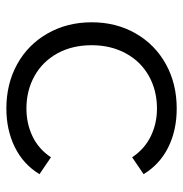

<svg xmlns="http://www.w3.org/2000/svg" viewBox="-6 -564 575 603"><g transform="rotate(90 281.5 -262.5)"><path d="M50 -263Q50 -340 85 -401Q120 -462 181.5 -496Q243 -530 321 -530Q389 -530 442.5 -503.5Q496 -477 527 -426L474 -390Q448 -429 408 -448.5Q368 -468 321 -468Q264 -468 218.5 -442.5Q173 -417 147.5 -370Q122 -323 122 -263Q122 -202 147.5 -155.5Q173 -109 218.5 -83.5Q264 -58 321 -58Q368 -58 408 -77Q448 -96 474 -135L527 -99Q496 -48 442 -21.5Q388 5 321 5Q243 5 181.5 -29Q120 -63 85 -124.5Q50 -186 50 -263Z"/></g></svg>

Font: Montserrat-Regular
Style: Regular
Weight: 400
Version: Version 7.200